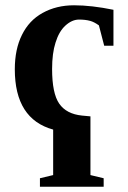

<svg xmlns="http://www.w3.org/2000/svg" viewBox="-20 -491 483 726"><path d="M374 -318 354 -395Q336 -408 321 -412Q303 -417 279 -417Q252 -417 227 -394Q203 -372 190 -330Q177 -290 177 -230Q177 -138 204 -99Q231 -60 290 -54L322 -51V171L372 183V215H131V183L181 171V-1Q36 -41 36 -229Q36 -305 63 -359Q90 -414 141 -442Q193 -471 260 -471Q326 -471 409 -454V-318Z"/></svg>

Font: Libra Serif Modern
Style: Bold
Weight: 700
Designer: Stefan Peev, Context Ltd
Foundry: Ascender Corporation
Version: Version 1.000